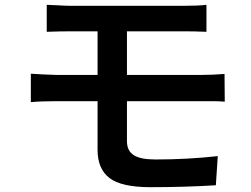

<svg xmlns="http://www.w3.org/2000/svg" viewBox="-20 -748 1040 797"><path d="M220 -726Q250 -724 269 -724H327H411H509H606H691H749Q805 -724 837 -728V-616Q787 -618 749 -618H689H599H497H397H316H269Q232 -618 174 -616V-728ZM507 -162Q507 -122 535 -104Q563 -86 625 -86Q758 -86 884 -100L876 21Q748 29 605 29Q484 29 434.5 -9Q385 -47 385 -126V-389V-552V-611V-646H507V-473V-414V-384ZM161 -439Q201 -437 213 -437H467H580H686H770H819Q860 -437 912 -441L913 -326Q887 -328 866 -328H822H580H466H359H270H213Q149 -328 108 -324V-442Z"/></svg>

Font: Merged Yaku Han JP SemiBold
Style: Regular
Weight: 600
Designer: Ryoko NISHIZUKA 西塚涼子 (kana, bopomofo & ideographs); Paul D. Hunt (Latin, Greek & Cyrillic); Sandoll Communications 산돌커뮤니
Foundry: Adobe
Version: Version 2.004